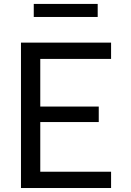

<svg xmlns="http://www.w3.org/2000/svg" viewBox="-20 -944 660 964"><path d="M85.3 0V-730H182.2V0ZM537.7 0H140.5V-81.8H537.7ZM475.8 -331.2H145.5V-409H475.8ZM140.5 -648.2V-730H537.7V-648.2ZM470.5 -858.8H149.5V-924.3H470.5Z"/></svg>

Font: Monaspace Neon Var
Style: Regular
Weight: 400
Designer: Riley Cran and the Lettermatic Team
Version: Version 1.000 (Monaspace Neon Var)